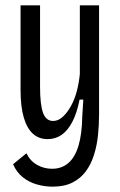

<svg xmlns="http://www.w3.org/2000/svg" viewBox="-20 -548 451 719"><path d="M177 151Q147 151 117.5 142.5Q88 134 65 115.5Q42 97 29 67L79 26Q93 55 119 69.5Q145 84 175 84Q211 84 236 62.5Q261 41 274 -2.5Q287 -46 288 -111L292 -175H278Q268 -124 250.5 -91Q233 -58 210 -42.5Q187 -27 158 -27Q126 -27 103.5 -47Q81 -67 69 -108Q57 -149 57 -211V-528H130V-223Q130 -157 141 -126Q152 -95 179 -95Q198 -95 215 -110.5Q232 -126 246 -151.5Q260 -177 268 -208Q276 -239 279 -271V-528H351V-121Q351 -81 347 -42Q343 -3 332 32Q321 67 301.5 93.5Q282 120 251.5 135.5Q221 151 177 151Z"/></svg>

Font: Bricolage Grotesque 24pt Condensed Light
Style: Regular
Weight: 300
Width: 3
Designer: Mathieu Triay
Foundry: Atelier Triay
Version: Version 1.001;gftools[0.9.33.dev8+g029e19f]